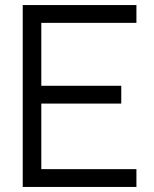

<svg xmlns="http://www.w3.org/2000/svg" viewBox="-20 -740 610 760"><path d="M70 0H520V-70.5H143.5V-330H460V-400.5H143.5V-649.5H520V-720H70Z"/></svg>

Font: Hauora
Style: Regular
Weight: 400
Designer: Mikhail Sharanda
Foundry: WCYS & Co.
Version: Version 1.010